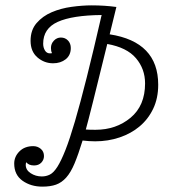

<svg xmlns="http://www.w3.org/2000/svg" viewBox="-20 -685 680 716"><path d="M414 -659 389 -557Q570 -529 570 -369Q570 -319 551.5 -280Q533 -241 501 -214Q469 -187 426 -172.5Q383 -158 335 -158Q312 -158 288 -161Q272 -109 258 -75.5Q244 -42 227 -23Q210 -4 189 3.5Q168 11 138 11Q95 11 64 -11Q33 -33 33 -75Q33 -101 52.5 -120.5Q72 -140 104 -140Q120 -140 132 -130Q144 -120 144 -103Q144 -89 134 -78.5Q124 -68 107 -68Q87 -68 78 -80Q76 -76 76 -70Q76 -51 94.5 -39Q113 -27 136 -27Q152 -27 166 -34Q180 -41 194 -63Q208 -85 224 -125.5Q240 -166 259.5 -232.5Q279 -299 303.5 -396.5Q328 -494 359 -629Q250 -628 195.5 -603.5Q141 -579 141 -522Q141 -508 147.5 -497Q154 -486 166 -486Q172 -486 174 -487Q170 -494 170 -506Q170 -522 181 -533.5Q192 -545 207 -545Q223 -545 233.5 -534Q244 -523 244 -506Q244 -479 225 -464Q206 -449 178 -449Q145 -449 119.5 -471Q94 -493 94 -533Q94 -573 116.5 -599Q139 -625 173 -639.5Q207 -654 247 -659.5Q287 -665 322 -665Q370 -665 414 -659ZM380 -521Q315 -255 300 -202Q312 -201 336 -201Q413 -201 467 -246Q521 -291 521 -374Q521 -428 487 -468Q453 -508 380 -521Z"/></svg>

Font: Bonbon
Style: Regular
Weight: 400
Designer: Ksenia Erulevich
Foundry: Cyreal (www.cyreal.org)
Version: Version 1.000